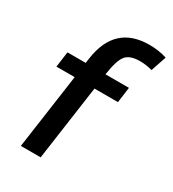

<svg xmlns="http://www.w3.org/2000/svg" viewBox="-183 -857 861 957"><g transform="rotate(30 247.0 -378.5)"><path d="M203 0 264 -431H399L411 -520H276Q288 -604 311 -633.5Q334 -663 393 -663Q428 -663 464 -653L494 -742Q448 -757 393 -757Q196 -757 166 -548L162 -520H57L45 -431H150L89 0Z"/></g></svg>

Font: Brisa Sans Medium
Style: Italic
Weight: 600
Italic angle: -8°
Designer: Dalton Maag Ltd
Foundry: Dalton Maag Ltd
Version: Version 1.101;July 10, 2019;FontCreator 11.5.0.2425 64-bit